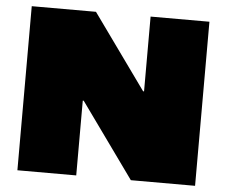

<svg xmlns="http://www.w3.org/2000/svg" viewBox="-51 -758 963 816"><g transform="rotate(5 431.0 -350.0)"><path d="M810 -700V0H536L307 -319H303V0H52V-700H326L555 -381H559V-700Z"/></g></svg>

Font: Pathway Extreme 8pt Thin 12pt Black
Style: Regular
Weight: 900
Version: Version 1.001;gftools[0.9.26]